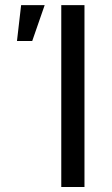

<svg xmlns="http://www.w3.org/2000/svg" viewBox="-20 -748 446 768"><path d="M317.9 -727.5V0H225.1V-727.5ZM47.9 -584 64.5 -727.5H158.7L108.9 -584Z"/></svg>

Font: Inter Variable LoSnoCo
Style: Regular
Weight: 400
Designer: Rasmus Andersson
Foundry: rsms
Version: Version 4.000;git-a52131595; featfreeze: case,dlig,ss01,ss02